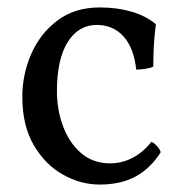

<svg xmlns="http://www.w3.org/2000/svg" viewBox="-20 -487 487 516"><path d="M412 -78Q385 -35 345 -13Q305 9 248 9Q197 9 149.5 -17.5Q102 -44 71 -96.5Q40 -149 40 -227Q40 -287 64 -342Q88 -397 134.5 -432Q181 -467 248 -467Q294 -467 332.5 -456Q371 -445 399 -422Q395 -393 393.5 -365Q392 -337 392 -308Q384 -304 370.5 -302Q357 -300 346 -300Q340 -358 312 -389Q284 -420 240 -420Q191 -420 162 -374Q133 -328 133 -242Q133 -192 149.5 -147.5Q166 -103 198 -75.5Q230 -48 276 -48Q308 -48 336.5 -63Q365 -78 387 -106Q395 -102 402 -94.5Q409 -87 412 -78Z"/></svg>

Font: Vollkorn
Style: Regular
Weight: 400
Designer: Friedrich Althausen
Foundry: Friedrich Althausen
Version: Version 5.001